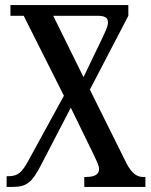

<svg xmlns="http://www.w3.org/2000/svg" viewBox="-20 -734 594 754"><path d="M6 0H31C86 0 106 -20 138 -80L258 -311L340 -143C362 -97 369 -84 369 -70C369 -50 353 -39 317 -39H311V0H551V-39H542C517 -39 497 -54 477 -92L333 -382L484 -672V-714H21V-672H73L231 -358L93 -106C67 -58 52 -42 12 -42H6ZM308 -431 189 -672H361C389 -672 404 -667 404 -646C404 -629 391 -605 381 -583Z"/></svg>

Font: Noto Serif Georgian ExtraCondensed Medium
Style: Regular
Weight: 500
Width: 2
Designer: Monotype Design Team, Akaki Razmadze
Foundry: Google LLC
Version: Version 2.003